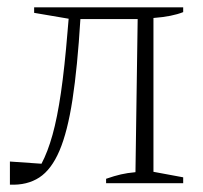

<svg xmlns="http://www.w3.org/2000/svg" viewBox="-20 -499 554 523"><path d="M7 4V-59L93 -53Q110 -85 123 -131.5Q136 -178 146 -246.5Q156 -315 164 -413L167 -448L73 -464V-479H479V-466Q464 -460 444 -456Q424 -452 398 -450V-31L479 -16V0H269V-12Q292 -20 309.5 -24Q327 -28 349 -30L355 -447H199Q191 -316 177.5 -228Q164 -140 142 -88.5Q120 -37 87 -15.5Q54 6 7 4Z"/></svg>

Font: Piazzolla ExtraLight
Style: Regular
Weight: 200
Designer: Juan Pablo del Peral
Foundry: Huerta Tipografica
Version: Version 1.330